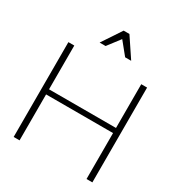

<svg xmlns="http://www.w3.org/2000/svg" viewBox="-218 -1107 1172 1254"><g transform="rotate(30 368.0 -480.0)"><path d="M71.5 0V-715H116V-356.5L83 -385H645.5L621 -356.5V-715H665V0H621V-375L645.5 -346.5H83L116 -375V0ZM249.5 -814.5 346.5 -960.5H390L487.5 -814.5H442L366 -908L294.5 -814.5Z"/></g></svg>

Font: Russolo 10pt ExtraLight
Style: Regular
Weight: 200
Designer: Micah Stupak-Hahn
Version: Version 1.000